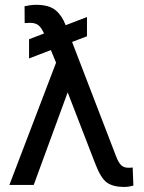

<svg xmlns="http://www.w3.org/2000/svg" viewBox="-20 -761 594 790"><path d="M337.9 -690.9V-611.8L99.6 -520.5V-599.6ZM263.2 -394 118.7 0H18.6L224.1 -538.1L287.6 -532.2ZM127.9 -741.2Q182.6 -741.2 209.5 -718.3Q236.3 -695.3 250.5 -656.2L459 -114.3Q468.8 -89.8 479.7 -80.3Q490.7 -70.8 507.8 -70.8Q512.2 -70.8 517.3 -71Q522.5 -71.3 525.9 -71.8L528.8 2.4Q523.4 4.4 512.7 6.3Q502 8.3 491.2 8.3Q446.3 8.3 420.4 -9.5Q394.5 -27.3 370.6 -90.8L221.2 -477.5L163.6 -617.7Q152.3 -645 139.4 -656Q126.5 -667 104.5 -667Q100.6 -667 93.3 -666.7Q85.9 -666.5 81.5 -666L81.1 -735.4Q88.4 -737.3 103 -739.3Q117.7 -741.2 127.9 -741.2Z"/></svg>

Font: RobotoDEMO
Style: Regular
Weight: 400
Designer: Christian Robertson
Foundry: Google
Version: Version 2.136